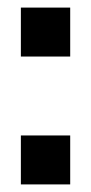

<svg xmlns="http://www.w3.org/2000/svg" viewBox="-20 -486 240 506"><path d="M35 -337H165V-466H35ZM35 0H165V-129H35Z"/></svg>

Font: FREAK Grotesk Next
Style: Bold
Weight: 700
Width: 3
Designer: La Scuola Open Source
Foundry: La Scuola Open Source
Version: Version 1.000;PS 1.0;hotconv 1.0.72;makeotf.lib2.5.5900